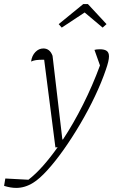

<svg xmlns="http://www.w3.org/2000/svg" viewBox="-116 -721 557 939"><path d="M155 0 100 -429Q73 -429 60 -427Q47 -425 36 -420Q40 -449 57 -466.5Q74 -484 96 -484Q128 -484 141 -448L189 -39H192Q243 -116 290 -209.5Q337 -303 373 -401L346 -477Q355 -480 373 -480Q395 -480 406 -472Q417 -464 417 -445Q417 -424 402 -381Q381 -319 348.5 -250.5Q316 -182 276.5 -115Q237 -48 196 10Q155 68 116 111Q77 154 46 173Q6 198 -37 198Q-64 198 -96 188L-90 152L23 158Q58 131 94 90.5Q130 50 166 -1ZM314 -701 405 -603 386 -586 298 -660 186 -586 171 -603 291 -701Z"/></svg>

Font: Piazzolla ExtraLight
Style: Italic
Weight: 200
Italic angle: -11.3°
Designer: Juan Pablo del Peral
Foundry: Huerta Tipografica
Version: Version 1.330